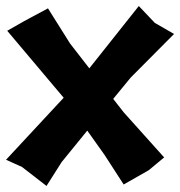

<svg xmlns="http://www.w3.org/2000/svg" viewBox="-32 -569 603 644"><path d="M382.8 49.8 466.8 2 518.6 -41 382.8 -192.4 347.7 -237.3 406.2 -308.6 551.8 -455.1 487.3 -492.2 433.6 -548.8 267.6 -339.8 203.1 -422.9 128.9 -541 48.8 -498 -7.8 -465.8 175.8 -248 181.6 -241.2 -11.7 -33.2 42 -8.8 124 54.7 174.8 -25.4 260.7 -130.9 318.4 -49.8Z"/></svg>

Font: MaokenAssortedSans-Lite
Style: Lite
Weight: 400
Version: Version 1.400